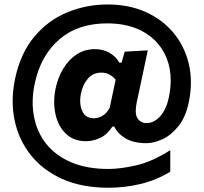

<svg xmlns="http://www.w3.org/2000/svg" viewBox="-20 -716 932 879"><path d="M476 143.5Q354.5 143.5 265 103.2Q175.5 63 120.2 -7Q65 -77 46.5 -167Q38 -209 38 -253Q38 -303 49 -355.5Q74 -473 137.2 -548.2Q200.5 -623.5 288 -659.5Q375.5 -695.5 473 -695.5Q570 -695.5 646.5 -661.2Q723 -627 773.8 -566.2Q824.5 -505.5 844 -425.5Q854 -383.5 854 -339Q854 -297.5 845.5 -254Q831.5 -182 798 -139.8Q764.5 -97.5 724.5 -79Q684.5 -60.5 651 -60.5Q591 -60.5 554 -83Q517 -105.5 503.5 -136.5H494.5Q471.5 -100 438.5 -84.8Q405.5 -69.5 374.5 -69.5Q318 -69.5 282.5 -103Q247 -136.5 234.5 -191Q228 -219 228 -249Q228 -277.5 234 -308.5Q244.5 -360 269.2 -401.2Q294 -442.5 330.8 -466.8Q367.5 -491 414 -491Q451.5 -491 480.8 -474.5Q510 -458 526.5 -429H536.5L551 -479.5L656.5 -485.5Q645.5 -434 634 -378.5Q622 -322.5 610 -266L606 -248Q601.5 -225.5 601.5 -209Q601.5 -186.5 609.5 -174.5Q624 -152.5 650.5 -152.5Q685.5 -152.5 713.8 -184.2Q742 -216 753.5 -272Q761.5 -312 761.5 -348Q761.5 -402.5 743.5 -448Q713.5 -524 643.2 -566.5Q573 -609 471 -609Q336.5 -609 251.8 -535.8Q167 -462.5 139.5 -336Q129.5 -290 129.5 -247.5Q129.5 -214.5 135.5 -183.5Q148.5 -112 191.2 -58Q234 -4 305.5 26.8Q377 57.5 476 57.5Q533 57.5 605.5 40.5Q678 23.5 759.5 -28.5V70Q697 108.5 624.5 126Q552 143.5 476 143.5ZM410 -174.5Q430.5 -174.5 449.8 -186.2Q469 -198 482 -222L509.5 -351Q498 -365 481.8 -374.2Q465.5 -383.5 444 -383.5Q406 -383.5 382.5 -356.2Q359 -329 350.5 -287.5Q347 -270.5 347 -255Q347 -230 356 -209Q370.5 -174.5 410 -174.5Z"/></svg>

Font: Heraclito
Style: Bold
Weight: 700
Designer: Kostas Bartsokas (font) & Cristiano Sobral (main changes)
Foundry: Kostas Bartsokas (font) & Cristiano Sobral (main changes)
Version: Version 1.00;July 8, 2020;FontCreator 13.0.0.2655 64-bit